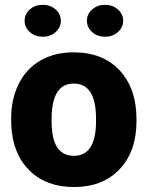

<svg xmlns="http://www.w3.org/2000/svg" viewBox="-20 -751 602 781"><path d="M25.4 -269Q25.4 -348.1 56.2 -409.9Q86.9 -471.7 144.5 -504.9Q202.1 -538.1 279.8 -538.1Q398.4 -538.1 466.8 -464.6Q535.2 -391.1 535.2 -264.6V-258.8Q535.2 -135.3 466.6 -62.7Q397.9 9.8 280.8 9.8Q168 9.8 99.6 -57.9Q31.2 -125.5 25.9 -241.2ZM189.9 -258.8Q189.9 -185.5 212.9 -151.4Q235.8 -117.2 280.8 -117.2Q368.7 -117.2 370.6 -252.4V-269Q370.6 -411.1 279.8 -411.1Q197.3 -411.1 190.4 -288.6ZM80.1 -666.5Q80.1 -693.4 101.3 -712.4Q122.6 -731.4 153.8 -731.4Q185.1 -731.4 206.3 -712.4Q227.5 -693.4 227.5 -666.5Q227.5 -639.6 206.3 -620.6Q185.1 -601.6 153.8 -601.6Q122.6 -601.6 101.3 -620.6Q80.1 -639.6 80.1 -666.5ZM333.5 -666.5Q333.5 -693.4 354.7 -712.4Q376 -731.4 407.2 -731.4Q438.5 -731.4 459.7 -712.4Q481 -693.4 481 -666.5Q481 -639.6 459.7 -620.6Q438.5 -601.6 407.2 -601.6Q376 -601.6 354.7 -620.6Q333.5 -639.6 333.5 -666.5Z"/></svg>

Font: Roboto Black
Style: Regular
Weight: 900
Designer: Google
Version: Version 2.134; 2016